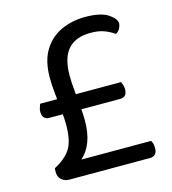

<svg xmlns="http://www.w3.org/2000/svg" viewBox="-96 -700 697 779"><g transform="rotate(-15 252.0 -310.5)"><path d="M384 -263H85Q74 -263 65.5 -270.5Q57 -278 57 -296Q57 -306 60 -313.5Q63 -321 65 -328H405Q408 -321 410.5 -313.5Q413 -306 413 -296Q413 -278 405 -270.5Q397 -263 384 -263ZM145 -219Q145 -242 141.5 -278Q138 -314 134 -352.5Q130 -391 130 -418Q130 -490 157.5 -534.5Q185 -579 231 -600Q277 -621 332 -621Q397 -621 428 -600.5Q459 -580 459 -560Q459 -552 453.5 -540.5Q448 -529 436 -522Q414 -537 391.5 -545Q369 -553 337 -553Q273 -553 241.5 -517Q210 -481 210 -407Q210 -381 213.5 -344Q217 -307 220 -272.5Q223 -238 223 -217Q223 -164 209 -127Q195 -90 168 -66H461Q465 -59 467 -51.5Q469 -44 469 -33Q469 -17 461 -8.5Q453 0 440 0H100Q81 0 67.5 -11.5Q54 -23 54 -45Q54 -54 55 -60Q100 -83 122.5 -116Q145 -149 145 -219Z"/></g></svg>

Font: Baloo Tamma 2
Style: Regular
Weight: 400
Designer: Divya Kowshik, Shuchita Grover and Ek Type
Foundry: Ek Type
Version: Version 1.700